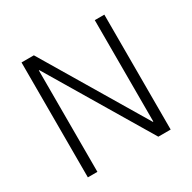

<svg xmlns="http://www.w3.org/2000/svg" viewBox="-155 -854 1011 1010"><g transform="rotate(-30 350.5 -349.0)"><path d="M527 0H602V-698H544V-82H541L174 -698H99V0H157V-616H160Z"/></g></svg>

Font: IBM Plex Devanagari Light
Style: Regular
Weight: 300
Designer: Mike Abbink, Paul van der Laan, Pieter van Rosmalen, Erin McLaughlin
Foundry: Bold Monday
Version: Version 1.0